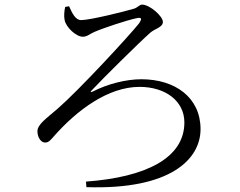

<svg xmlns="http://www.w3.org/2000/svg" viewBox="-20 -774 1040 831"><path d="M262 -744C258 -726 256 -702 260 -686C266 -657 308 -615 339 -615C357 -615 370 -628 389 -636C428 -653 531 -687 570 -695C596 -701 594 -691 582 -673C539 -619 323 -385 230 -304C183 -263 142 -236 142 -206C142 -180 157 -157 175 -157C191 -157 199 -168 214 -185C314 -298 448 -398 584 -398C696 -398 778 -337 778 -244C778 -90 612 -7 352 12L354 36C718 48 848 -85 848 -215C848 -352 738 -431 592 -431C526 -431 446 -411 382 -378C372 -373 369 -375 378 -384C420 -429 579 -587 631 -633C651 -650 685 -656 685 -679C685 -704 628 -754 595 -754C582 -754 577 -740 555 -735C518 -724 370 -687 331 -687C306 -687 292 -718 279 -747Z"/></svg>

Font: Source Han Serif K
Style: Regular
Weight: 400
Designer: Ryoko NISHIZUKA 西塚涼子 (kana & ideographs); Frank Grießhammer (Latin, Greek & Cyrillic); Wenlong ZHANG 张文龙 (bopomofo); San
Foundry: Adobe Systems Incorporated
Version: Version 1.001;PS 1.001;hotconv 16.6.54;makeotf.lib2.5.65590